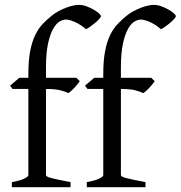

<svg xmlns="http://www.w3.org/2000/svg" viewBox="-20 -777 750 797"><path d="M398.9 -710Q398.9 -706.1 391.8 -698.2Q384.8 -690.4 375 -682.1Q365.2 -673.8 354.7 -666.5Q344.2 -659.2 336.9 -655.8Q325.2 -666 313.2 -673.6Q301.3 -681.2 290.3 -686Q279.3 -690.9 269.8 -693.4Q260.3 -695.8 253.9 -695.8Q241.2 -695.8 226.8 -687.3Q212.4 -678.7 200 -656.2Q187.5 -633.8 179.2 -595.2Q170.9 -556.6 170.9 -496.1V-454.1H296.9L311 -439.9Q306.6 -433.1 300 -425.3Q293.5 -417.5 286.9 -410.6Q280.3 -403.8 273.9 -398.2Q267.6 -392.6 263.2 -390.6Q252 -396.5 231 -402.1Q210 -407.7 170.9 -407.7V-49.8Q170.9 -46.9 176 -43.9Q181.2 -41 193.4 -37.8Q205.6 -34.7 224.9 -30.5Q244.1 -26.4 272.9 -21V0H29.3V-21Q63 -26.9 80.3 -35.4Q97.7 -43.9 97.7 -49.8V-407.7H32.2L22 -421.4L60.1 -454.1H97.7V-469.2Q97.7 -526.9 105.5 -566.2Q113.3 -605.5 126.7 -632.6Q140.1 -659.7 157.7 -678Q175.3 -696.3 194.8 -711.9Q208 -722.7 223.6 -731Q239.3 -739.3 254.6 -745.1Q270 -751 283.9 -753.9Q297.9 -756.8 307.1 -756.8Q322.3 -756.8 338.4 -751Q354.5 -745.1 367.9 -737.5Q381.3 -730 390.1 -722.2Q398.9 -714.4 398.9 -710ZM710 -710Q710 -706.1 702.9 -698.2Q695.8 -690.4 686 -682.1Q676.3 -673.8 665.8 -666.5Q655.3 -659.2 647.9 -655.8Q636.2 -666 624.3 -673.6Q612.3 -681.2 601.3 -686Q590.3 -690.9 580.8 -693.4Q571.3 -695.8 564.9 -695.8Q552.2 -695.8 537.8 -687.3Q523.4 -678.7 511 -656.2Q498.5 -633.8 490.2 -595.2Q481.9 -556.6 481.9 -496.1V-454.1H607.9L622.1 -439.9Q617.7 -433.1 611.1 -425.3Q604.5 -417.5 597.9 -410.6Q591.3 -403.8 585 -398.2Q578.6 -392.6 574.2 -390.6Q563 -396.5 542 -402.1Q521 -407.7 481.9 -407.7V-49.8Q481.9 -46.9 487.1 -43.9Q492.2 -41 504.4 -37.8Q516.6 -34.7 535.9 -30.5Q555.2 -26.4 584 -21V0H340.3V-21Q374 -26.9 391.4 -35.4Q408.7 -43.9 408.7 -49.8V-407.7H343.3L333 -421.4L371.1 -454.1H408.7V-469.2Q408.7 -526.9 416.5 -566.2Q424.3 -605.5 437.7 -632.6Q451.2 -659.7 468.8 -678Q486.3 -696.3 505.9 -711.9Q519 -722.7 534.7 -731Q550.3 -739.3 565.7 -745.1Q581.1 -751 595 -753.9Q608.9 -756.8 618.2 -756.8Q633.3 -756.8 649.4 -751Q665.5 -745.1 679 -737.5Q692.4 -730 701.2 -722.2Q710 -714.4 710 -710Z"/></svg>

Font: Gentium Plus Eur
Style: Regular
Weight: 400
Designer: J. Victor Gaultney, Annie Olsen, Iska Routamaa, Becca Hirsbrunner
Foundry: SIL International
Version: Version 5.000